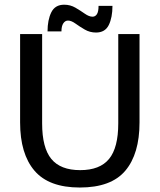

<svg xmlns="http://www.w3.org/2000/svg" viewBox="-20 -797 690 828"><path d="M324.2 11.7Q190.8 11.7 128.8 -60.8Q66.7 -133.3 66.7 -269.2V-650H161.7V-265Q161.7 -160 201.2 -111.7Q240.8 -63.3 325.8 -63.3Q410.8 -63.3 450.4 -111.7Q490 -160 490 -265V-650H581.7V-269.2Q581.7 -133.3 520.4 -60.8Q459.2 11.7 324.2 11.7ZM185 -661.7Q185 -710.8 201.2 -743.8Q217.5 -776.7 256.7 -776.7Q283.3 -776.7 305.4 -763.8Q327.5 -750.8 345.8 -737.9Q364.2 -725 379.2 -725Q390.8 -725 397.9 -735.8Q405 -746.7 405 -771.7H465Q465 -721.7 449.2 -689.2Q433.3 -656.7 394.2 -656.7Q367.5 -656.7 345.4 -669.6Q323.3 -682.5 305.4 -695.4Q287.5 -708.3 273.3 -708.3Q260.8 -708.3 252.9 -696.2Q245 -684.2 245 -661.7Z"/></svg>

Font: Familjen Grotesk GF
Style: Regular
Weight: 400
Designer: Anders Wikstroem, Jonas Baeckman, Matilda Gysing, Kristian Moeller
Foundry: Familjen STHLM AB
Version: Version 2.000; Beta; Release 4; Build 6